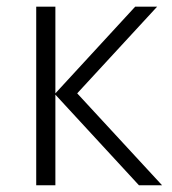

<svg xmlns="http://www.w3.org/2000/svg" viewBox="-20 -552 513 572"><path d="M145 -273.9V-532.2H87.9V0H145V-270L394 0H462.9L210 -273.9L448.2 -532.2H382.8Z"/></svg>

Font: Noto Reveo Sans
Style: Regular
Weight: 300
Designer: Monotype Design Team
Foundry: Monotype Imaging Inc.
Version: Version 2.007